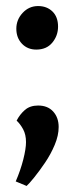

<svg xmlns="http://www.w3.org/2000/svg" viewBox="-20 -480 244 635"><path d="M68 135 32 120Q48 83 57 47.5Q66 12 66 -10Q66 -35 56.5 -52.5Q47 -70 35 -81Q45 -101 62 -116Q79 -131 106 -131Q138 -131 156 -111Q174 -91 174 -60Q174 -32 161 -1Q148 30 129 58Q110 86 93 107Q76 128 68 135ZM100 -316Q71 -316 52.5 -335.5Q34 -355 34 -385Q34 -415 55 -437.5Q76 -460 106 -460Q135 -460 153.5 -442Q172 -424 172 -392Q172 -362 153 -339Q134 -316 100 -316Z"/></svg>

Font: Faustina SemiBold
Style: Regular
Weight: 600
Designer: Alfonso Garcia
Foundry: http://www.omnibus-type.com
Version: Version 1.200